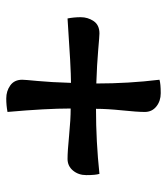

<svg xmlns="http://www.w3.org/2000/svg" viewBox="20 -559 534 614"><g transform="rotate(90 287.0 -252.0)"><path d="M328 -292Q433 -292 536 -303Q540 -291 540 -261Q540 -236 525.5 -218.5Q511 -201 488 -201Q464 -201 413 -206Q362 -211 327 -211Q327 -132 338 -9Q317 -5 295 -5Q271 -5 253 -18Q235 -31 235 -56Q235 -64 239 -105.5Q243 -147 245 -212Q199 -212 39 -201Q35 -222 35 -243Q35 -266 47.5 -284.5Q60 -303 87 -303Q95 -303 140.5 -299Q186 -295 247 -293Q247 -396 235 -495Q248 -499 278 -499Q303 -499 320.5 -485Q338 -471 338 -448Q338 -424 333 -376Q328 -328 328 -292Z"/></g></svg>

Font: Overlock
Style: Black
Weight: 900
Designer: Dario Muhafara
Foundry: Dario Manuel Muhafara
Version: Version 1.001